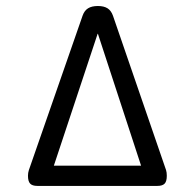

<svg xmlns="http://www.w3.org/2000/svg" viewBox="-20 -610 640 630"><path d="M350.6 -558.6 524.9 -51.8Q527.3 -44.4 527.3 -33.2Q527.3 -15.1 520.3 -7.6Q513.2 0 496.6 0H102.5Q85.9 0 78.9 -7.6Q71.8 -15.1 71.8 -33.2Q71.8 -43 74.7 -51.8L251 -558.6Q256.8 -575.2 269 -582.8Q281.2 -590.3 301.3 -590.3Q320.8 -590.3 332.8 -582.8Q344.7 -575.2 350.6 -558.6ZM300.3 -499 156.7 -66.4H442.9L301.3 -499Z"/></svg>

Font: Courier Prime Code
Style: Regular
Weight: 400
Designer: Alan Dague-Greene
Foundry: Quote-Unquote Apps
Version: Version 3.0318